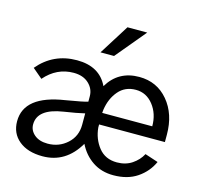

<svg xmlns="http://www.w3.org/2000/svg" viewBox="-116 -937 1139 1082"><g transform="rotate(15 453.5 -396.0)"><path d="M33.2 -136.7Q33.2 -286.1 265.6 -321.3Q371.1 -338.9 392.6 -346.7Q392.6 -346.7 392.6 -377.9Q392.6 -420.9 359.9 -451.7Q327.1 -482.4 271.5 -482.4Q172.9 -482.4 103.5 -402.3L45.9 -451.2Q133.8 -555.7 271.5 -555.7Q403.3 -555.7 452.1 -453.1Q512.7 -555.7 634.8 -555.7Q738.3 -555.7 803.2 -478.5Q868.2 -401.4 868.2 -281.2V-238.3H484.4V-220.7Q490.2 -155.3 528.8 -106.4Q567.4 -57.6 635.7 -57.6Q686.5 -57.6 723.6 -82.5Q760.7 -107.4 780.3 -144.5L857.4 -119.1Q830.1 -58.6 773.9 -20.5Q717.8 17.6 634.8 17.6Q565.4 17.6 513.7 -17.1Q461.9 -51.8 432.6 -111.3Q357.4 17.6 221.7 17.6Q134.8 17.6 84 -24.4Q33.2 -66.4 33.2 -136.7ZM125 -142.6Q125 -107.4 153.8 -83Q182.6 -58.6 231.4 -58.6Q297.9 -58.6 345.2 -101.6Q392.6 -144.5 392.6 -211.9V-278.3Q348.6 -267.6 271.5 -255.9Q125 -233.4 125 -142.6ZM484.4 -305.7H776.4Q776.4 -378.9 736.3 -429.7Q696.3 -480.5 634.8 -480.5Q572.3 -480.5 534.2 -436Q496.1 -391.6 486.3 -325.2ZM386.7 -632.8 497.1 -808.6H612.3L465.8 -632.8Z"/></g></svg>

Font: Gothic A1 Medium
Style: Regular
Weight: 500
Designer: HanYang I&C Co.,Ltd.
Foundry: HanYang I&C Co.,Ltd.
Version: Version 2.50